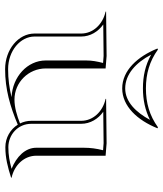

<svg xmlns="http://www.w3.org/2000/svg" viewBox="38 -686 653 770"><g transform="rotate(90 365.0 -301.5)"><path d="M335 -559.7C276.5 -559.7 226.2 -574.1 179 -608L175 -606C207.1 -526.3 263 -464.6 335 -464.6C407 -464.6 462.9 -526.3 495 -606L491 -608C443.8 -574.1 393.5 -559.7 335 -559.7ZM335 -547.7C380.8 -547.7 422.8 -556.7 461.2 -575.9C431 -520.2 389.2 -476.6 335 -476.6C278.9 -476.6 231.5 -519.3 199.8 -580.6C242.1 -557.3 285.6 -547.7 335 -547.7ZM255 -398 205 -402 27 -400V-398C77.9 -386.8 115 -347.8 115 -300V-113C115 -47.9 179.1 5 258 5C338.4 5 406.5 -14.9 480.5 -45.8C499.1 -16 532.7 4 571 4C614.6 4 651.1 -5.7 693 -19V-21C642 -32.2 605 -71.8 605 -120V-398L555 -402L377 -400V-398C427.9 -386.8 465 -347.8 465 -300V-100C465 -83.8 468.8 -68.5 475.5 -54.8C444.9 -42.6 411.1 -32.5 379.9 -32.5C311 -32.5 255 -88.7 255 -158ZM571 -8C521.5 -8 477 -45.5 477 -100V-300C477 -336.8 457 -368.7 428.6 -388.6L554.6 -390L583 -387.9C576.3 -361.1 573 -337.7 573 -310V-120C573 -75.4 609.4 -40.3 657.5 -20.9C627.7 -12.7 601.8 -8 571 -8ZM370.2 -20.8C334.2 -12 297.5 -7 258 -7C183.7 -7 127 -56.4 127 -113V-300C127 -336.8 107 -368.7 78.6 -388.6L204.6 -390L233 -387.9C227.1 -364.4 223 -344.1 223 -320V-158C223 -84.5 288 -24.8 370.2 -20.8Z"/></g></svg>

Font: Sortefax
Style: Medium
Weight: 500
Designer: gluk
Foundry: gluk
Version: Version 0.261